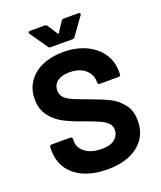

<svg xmlns="http://www.w3.org/2000/svg" viewBox="-161 -986 916 1095"><g transform="rotate(-20 297.5 -439.0)"><path d="M301 8Q221 8 161 -17.5Q101 -43 68.5 -90.5Q36 -138 36 -201V-223Q36 -228 39.5 -231.5Q43 -235 48 -235H162Q167 -235 170.5 -231.5Q174 -228 174 -223V-208Q174 -168 211 -140.5Q248 -113 311 -113Q364 -113 390 -135.5Q416 -158 416 -191Q416 -215 400 -231.5Q384 -248 356.5 -260.5Q329 -273 269 -295Q202 -318 155.5 -342Q109 -366 77.5 -407.5Q46 -449 46 -510Q46 -570 77 -615Q108 -660 163 -684Q218 -708 290 -708Q366 -708 425.5 -681Q485 -654 518.5 -605.5Q552 -557 552 -493V-478Q552 -473 548.5 -469.5Q545 -466 540 -466H425Q420 -466 416.5 -469.5Q413 -473 413 -478V-486Q413 -528 378.5 -557.5Q344 -587 284 -587Q237 -587 210.5 -567Q184 -547 184 -512Q184 -487 199.5 -470Q215 -453 245.5 -439.5Q276 -426 340 -403Q411 -377 451.5 -357Q492 -337 524.5 -297.5Q557 -258 557 -195Q557 -101 488 -46.5Q419 8 301 8ZM146 -871Q144 -874 144 -878Q144 -886 154 -886H244Q253 -886 258 -878L298 -817Q300 -814 301 -814Q303 -814 304 -817L344 -878Q349 -886 358 -886H448Q456 -886 457.5 -883Q459 -880 459 -878Q459 -875 456 -871L380 -765Q375 -758 366 -758H233Q224 -758 219 -766Z"/></g></svg>

Font: LinhAnh
Style: Bold
Weight: 700
Designer: Jeremy Tribby
Foundry: Tribby Type
Version: Version 1.408